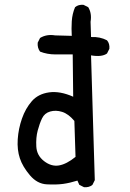

<svg xmlns="http://www.w3.org/2000/svg" viewBox="-20 -776 540 798"><path d="M329.1 2 309.6 -7.8 301.8 -25.4Q270.5 -15.6 242.7 -11.7Q214.8 -7.8 174.8 -9.8Q134.8 -11.7 104.5 -47.4Q74.2 -83 62.5 -118.2Q50.8 -153.3 53.7 -197.3Q56.6 -241.2 71.3 -283.2Q85.9 -325.2 112.3 -355.5Q138.7 -385.7 184.1 -392.1Q229.5 -398.4 284.2 -374L282.2 -549.8Q246.1 -549.8 210.9 -549.8Q175.8 -549.8 146.5 -561.5Q134.8 -577.1 136.7 -598.6L146.5 -618.2Q173.8 -634.8 209 -628.9L278.3 -627Q276.4 -656.2 278.3 -687.5Q280.3 -718.8 292 -746.1Q305.7 -757.8 327.1 -755.9L346.7 -746.1Q362.3 -720.7 356.4 -685.5L358.4 -622.1Q395.5 -624 424.8 -608.4Q436.5 -594.7 434.6 -573.2L424.8 -553.7Q403.3 -538.1 358.4 -545.9Q366.2 -268.6 369.1 -188.5Q372.1 -108.4 374 -27.3L364.3 -7.8Q350.6 3.9 329.1 2ZM293.9 -124Q292 -202.1 289.1 -273.4Q264.6 -302.7 238.3 -311Q211.9 -319.3 188.5 -312.5Q165 -305.7 154.8 -284.2Q144.5 -262.7 136.7 -233.4Q128.9 -204.1 130.9 -167Q132.8 -129.9 163.1 -106.4Q193.4 -83 225.1 -88.4Q256.8 -93.8 293.9 -124Z"/></svg>

Font: JasonHandwriting4
Style: Regular
Weight: 400
Version: Version 1.01.21